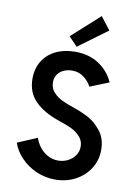

<svg xmlns="http://www.w3.org/2000/svg" viewBox="-102 -1018 772 1091"><g transform="rotate(10 283.5 -472.5)"><path d="M43.9 -161.1 157.2 -209Q166.5 -180.7 185.5 -156.2Q204.6 -131.8 231.9 -116.7Q259.3 -101.6 292 -101.6Q321.8 -101.6 347.9 -114.5Q374 -127.4 389.6 -150.4Q405.3 -173.3 405.3 -201.2Q405.3 -235.4 383.5 -259Q361.8 -282.7 333.3 -296.1Q304.7 -309.6 266.6 -322.3Q263.7 -323.2 260 -324.5Q256.3 -325.7 252.9 -327.1Q169.4 -355.5 118.9 -405.3Q68.4 -455.1 68.4 -536.1Q68.4 -593.8 95.2 -637Q122.1 -680.2 170.4 -703.9Q218.8 -727.5 281.2 -727.5Q363.8 -727.5 420.7 -688.7Q477.5 -649.9 503.9 -589.8L394.5 -545.9Q381.3 -573.2 352.3 -596.2Q323.2 -619.1 283.2 -619.1Q257.8 -619.1 235.8 -609.6Q213.9 -600.1 200.2 -581.1Q186.5 -562 186.5 -535.2Q186.5 -500.5 208.7 -476.8Q231 -453.1 259.3 -439.9Q287.6 -426.8 325.2 -414.1Q372.1 -398.4 413.3 -377Q454.6 -355.5 489 -312Q523.4 -268.6 523.4 -203.1Q523.4 -143.6 492.7 -95.2Q461.9 -46.9 409.4 -19.5Q356.9 7.8 293.9 7.8Q235.8 7.8 183.8 -15.4Q131.8 -38.6 95.2 -77.4Q58.6 -116.2 43.9 -161.1ZM234.4 -808.6 394.5 -953.1 451.2 -879.9 284.2 -756.8Z"/></g></svg>

Font: Reddit Sans Chocolate SemiBold
Style: Regular
Weight: 600
Designer: Stephen Hutchings
Foundry: Reddit
Version: Version 1.011